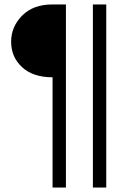

<svg xmlns="http://www.w3.org/2000/svg" viewBox="-20 -694 573 862"><path d="M276 148H216V-347Q128 -347 79 -392.5Q30 -438 30 -507Q30 -574 79.5 -624Q129 -674 215 -674H276ZM457 148H397V-674H457Z"/></svg>

Font: Hind Siliguri Light
Style: Regular
Weight: 300
Designer: Jyotish Sonowal
Foundry: Indian Type Foundry
Version: Version 1.001;PS 1.0;hotconv 1.0.86;makeotf.lib2.5.63406; tt